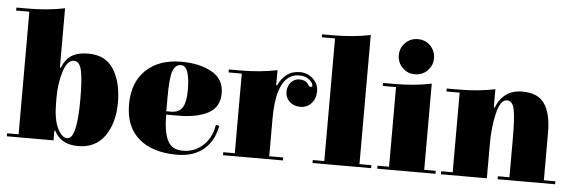

<svg xmlns="http://www.w3.org/2000/svg" viewBox="-48 -868 3060 1028"><g transform="rotate(5 1482.0 -354.5)"><path d="M264 -61V-9H13V-25H75V-684H4V-700H64Q173 -700 264 -719V-400H269Q288 -448 321.5 -468Q355 -488 409 -488Q503 -488 546.5 -418.5Q590 -349 590 -240Q590 -131 540.5 -60.5Q491 10 397.5 10Q304 10 269 -61ZM260 -239V-212Q260 -124 283 -75.5Q306 -27 336 -27Q388 -27 388 -239Q388 -345 377.5 -394Q367 -443 336 -443Q300 -443 280 -379.5Q260 -316 260 -239Z M1121 -158 1123 -167 1141 -164Q1127 -82 1072 -36Q1017 10 929 10Q796 10 723 -53.5Q650 -117 650 -236Q650 -355 720 -421.5Q790 -488 910 -488Q1008 -488 1073.5 -451.5Q1139 -415 1139 -339Q1139 -263 1078 -231Q1017 -199 919 -199H853Q853 -108 875.5 -61Q898 -14 958.5 -14Q1019 -14 1063.5 -53Q1108 -92 1121 -158ZM852 -289V-217H877Q922 -217 939.5 -247.5Q957 -278 957 -337Q957 -470 910 -470Q879 -470 865.5 -434Q852 -398 852 -289Z M1426 -407H1431Q1447 -443 1476 -465.5Q1505 -488 1546.5 -488Q1588 -488 1617.5 -460.5Q1647 -433 1647 -394Q1647 -355 1624 -329Q1601 -303 1565 -303Q1529 -303 1506.5 -324Q1484 -345 1484 -376.5Q1484 -408 1502.5 -428.5Q1521 -449 1549 -449Q1577 -449 1594 -429Q1602 -414 1610.5 -414Q1619 -414 1619 -423Q1619 -429 1613 -438Q1589 -470 1545 -470Q1422 -470 1422 -224V-25H1497V-9H1175V-25H1237V-453H1166V-469H1226Q1335 -469 1426 -488Z M1718 -25V-684H1647V-700H1707Q1816 -700 1907 -719V-25H1971V-9H1656V-25Z M2066 -453H1995V-469H2055Q2164 -469 2255 -488V-25H2317V-9H2004V-25H2066ZM2160.5 -530Q2121 -530 2093.5 -557.5Q2066 -585 2066 -624.5Q2066 -664 2093.5 -691.5Q2121 -719 2161 -719Q2201 -719 2228 -691.5Q2255 -664 2255 -624.5Q2255 -585 2227.5 -557.5Q2200 -530 2160.5 -530Z M2408 -453H2337V-469H2397Q2506 -469 2597 -488V-390H2602Q2641 -488 2742 -488Q2828 -488 2863 -434.5Q2898 -381 2898 -282V-25H2960V-9H2651V-25H2713V-240Q2713 -342 2704 -388Q2695 -434 2664 -434Q2629 -434 2611 -359.5Q2593 -285 2593 -195V-9H2346V-25H2408Z"/></g></svg>

Font: Elsie Black
Style: Regular
Weight: 900
Designer: Alejandro Inler
Foundry: Alejandro Inler
Version: 1.002